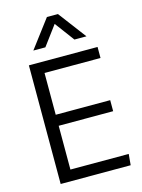

<svg xmlns="http://www.w3.org/2000/svg" viewBox="-139 -1031 819 1110"><g transform="rotate(-15 271.0 -476.5)"><path d="M493 -644H158V-394H484V-328H158V-66H507L501 0H82V-710H493ZM447 -786H375L288 -903L201 -786H129L255 -953H321Z"/></g></svg>

Font: LivvicRegular
Style: Regular
Weight: 400
Designer: Jacques Le Bailly, Baron von Fonthausen
Version: Version 1.001; ttfautohint (v1.8.2)